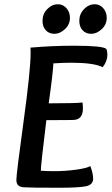

<svg xmlns="http://www.w3.org/2000/svg" viewBox="-20 -880 525 903"><path d="M463 -564Q421 -585 315 -585Q279 -585 231 -582Q229 -534 209 -394Q338 -394 368 -398Q370 -384 370 -370Q370 -319 328 -316Q306 -315 198 -315Q172 -103 172 -77Q198 -75 237 -75Q287 -75 338 -82Q389 -89 405 -99Q418 -63 418 -40Q418 -11 384.5 -4Q351 3 257 3Q123 3 95 1Q74 0 65.5 -8.5Q57 -17 57 -34Q57 -62 90.5 -306Q124 -550 124 -631Q124 -649 123 -656Q226 -665 328 -665Q464 -665 480 -650Q485 -639 485 -622Q485 -592 463 -564ZM409 -721Q384 -721 368.5 -737.5Q353 -754 353 -782Q353 -814 375 -837Q397 -860 426 -860Q449 -860 465.5 -841.5Q482 -823 482 -796Q482 -765 458.5 -743Q435 -721 409 -721ZM236 -721Q211 -721 195.5 -737.5Q180 -754 180 -782Q180 -814 202 -837Q224 -860 253 -860Q276 -860 292.5 -841.5Q309 -823 309 -796Q309 -765 285.5 -743Q262 -721 236 -721Z"/></svg>

Font: Overlock
Style: Bold Italic
Weight: 700
Version: Version 1.001